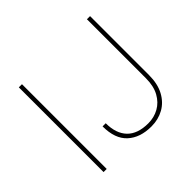

<svg xmlns="http://www.w3.org/2000/svg" viewBox="-165 -920 1139 1139"><g transform="rotate(-45 405.0 -350.5)"><path d="M143.6 -710.9V0H117.2V-710.9ZM688.5 -215.8V-710.9H714.8V-215.8Q714.8 -143.1 687.7 -92.5Q660.6 -42 614.3 -16.1Q567.9 9.8 509.8 9.8Q415.5 9.8 360.1 -40.8Q304.7 -91.3 304.7 -195.8H331.1Q331.1 -109.4 376 -63Q420.9 -16.6 509.8 -16.6Q558.6 -16.6 599.1 -39.1Q639.6 -61.5 664.1 -106Q688.5 -150.4 688.5 -215.8Z"/></g></svg>

Font: Vazirmatn UI Thin
Style: Regular
Weight: 100
Designer: Saber Rastikerdar
Foundry: Saber Rastikerdar
Version: Version 33.003